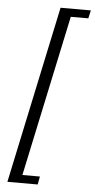

<svg xmlns="http://www.w3.org/2000/svg" viewBox="-61 -741 491 992"><g transform="rotate(5 184.5 -245.0)"><path d="M173.8 214.8H16.6L211.9 -705.1H369.1L359.4 -663.1H268.6L90.8 172.9H181.6Z"/></g></svg>

Font: Crimson Pro ExtraLight Light
Style: Italic
Weight: 300
Italic angle: -12°
Version: Version 1.002